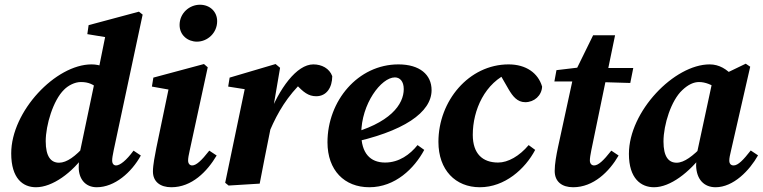

<svg xmlns="http://www.w3.org/2000/svg" viewBox="-20 -768 3193 803"><path d="M130.5 15.1C198.6 15.1 282.4 -44.5 339.1 -127H350.5L335.1 -159.1C296.2 -114.8 259.4 -87.5 227 -87.5C193.2 -87.5 171.2 -112.9 171.2 -177.5C171.2 -244.2 202.2 -348.7 247.9 -392.9C264.7 -410.2 292.7 -424.9 317.8 -424.9C351.2 -424.9 369.9 -415 393.5 -395.2L462.7 -452.9C432.5 -484.6 400.2 -498.7 362.8 -498.7C213.2 -498.7 26.9 -302.6 26.9 -126.6C26.9 -21.3 76 15.1 130.5 15.1ZM384.5 15.1C459.4 15.1 530 -46.7 569 -117.6L538.5 -138C508.1 -96.5 481.6 -76.1 465.6 -76.1C455.8 -76.1 449.1 -83.3 449.1 -96.6C449.1 -106.9 451.3 -118.6 455.6 -140L576.6 -706.9L561 -719.2L350.6 -662.8L345.2 -625.2L467.9 -605L425.9 -643.8L388.7 -459.6L378 -435.9L312.7 -124.6L313.6 -121.7C309.9 -98.6 309.2 -83.1 309.2 -68.4C309.2 -20.5 336.3 15.1 384.5 15.1Z M619.6 -50.9C619.6 -8.3 649.9 15.1 696.6 15.1C782.6 15.1 846.1 -50.4 886.1 -117.6L855.3 -138C822.5 -95.8 800.5 -76.1 783.7 -76.1C774.1 -76.1 766.7 -83.3 766.7 -96.6C766.7 -106.9 769.3 -120.7 773.5 -139.3L848.8 -486.6L833 -500.2L621.4 -443.4L615.3 -405.9L711.4 -388.8L689.4 -416.4L633.9 -149.7C628.1 -119.4 619.6 -78.1 619.6 -50.9ZM803.6 -593.8C847.6 -593.8 888.2 -629.9 888.2 -679.4C888.2 -719.3 857.9 -748.2 816.2 -748.2C772.1 -748.2 731.1 -713 731.1 -663.5C731.1 -620.5 765.7 -593.8 803.6 -593.8Z M1109.8 -224.2C1141.6 -297.7 1181.2 -365.9 1250.6 -431.5V-437.5L1202.8 -432.4L1217.6 -416.1C1248.2 -382.9 1269.8 -365.5 1302.3 -365.5C1346 -365.5 1369.3 -402.1 1369.6 -449.4C1357.7 -482.1 1325.6 -498.7 1290.4 -498.7C1221 -498.7 1147.4 -398.4 1101.2 -276.1H1090.4L1109.8 -224.2ZM921.8 -3.6 936.1 8 1066.1 0C1079.8 -72.4 1094 -142.9 1108.3 -214.3L1126 -304L1121.6 -309.7L1151.4 -484.4L1132.6 -500.2L940.4 -443.4L934.3 -405.9L1060.7 -386L1007.6 -415L921.8 -3.6Z M1524.6 15.1C1633 15.1 1713 -63.8 1754.3 -141.1L1726.3 -161.2C1695 -122.2 1649.3 -88.2 1590.6 -88.2C1528.5 -88.2 1490.9 -127.2 1490.9 -209C1490.9 -333.4 1574.4 -444.3 1631.5 -444.3C1652.4 -444.3 1668.6 -428 1668.6 -395.3C1668.6 -332.6 1613.9 -251.4 1429.8 -204.9L1432.4 -167.6C1671.5 -216.4 1785 -299.2 1785 -391C1785 -455.7 1735.4 -498.7 1646.4 -498.7C1477 -498.7 1349.6 -346.2 1349.6 -173C1349.6 -55.7 1420.4 15.1 1524.6 15.1Z M1986.9 15.1C2091 15.1 2176.2 -61.1 2218.3 -141.1L2191 -161.2C2152.3 -115.1 2104.8 -88.2 2063.3 -88.2C1998.7 -88.2 1957.3 -124.5 1957.3 -204.3C1957.3 -307.4 2007.6 -422.7 2113.2 -465.6H2130.4V-478H2059.1L2107.6 -393.8C2124.2 -365.9 2143.2 -340.6 2176.7 -340.6C2214.7 -340.6 2245.5 -368.5 2247.3 -405.7C2230.6 -463 2179.5 -498.7 2107.1 -498.7C1941 -498.7 1813.6 -345.9 1813.6 -174.7C1813.6 -56.9 1884.9 15.1 1986.9 15.1Z M2298.6 -427.3H2418.1L2423 -426.7L2616 -421L2628.5 -483.6H2425.8V-488.7L2307.3 -474.6L2298.6 -427.3ZM2377.1 15.1C2462.3 15.1 2528.3 -50.4 2567.2 -117.6L2536.7 -138C2503.6 -95.8 2482.2 -76.1 2464.5 -76.1C2454.7 -76.1 2447 -83.3 2447 -96.9C2447 -106.9 2449.3 -120.7 2453.1 -139.9L2552.4 -620.5H2460.6L2379.4 -455L2313.9 -153.3C2306.7 -119.4 2299.9 -82.4 2299.9 -53C2299.9 -8.3 2330.2 15.1 2377.1 15.1Z M2715.3 15.1C2783.4 15.1 2863.1 -46.7 2923.1 -127H2926.8L2920.6 -159.8C2878 -115.5 2841.6 -87.5 2809.9 -87.5C2776 -87.5 2754.9 -112.9 2754.9 -176.1C2754.9 -246.9 2787.2 -348.4 2833.7 -391.2C2858.3 -414.6 2881.6 -424.9 2903.6 -424.9C2930.5 -424.9 2957.3 -413.2 2980.9 -396.5L3048.7 -446.1C3020.5 -479.2 2987.4 -498.7 2947.9 -498.7C2800.3 -498.7 2610.3 -302.6 2610.3 -124.3C2610.3 -21.3 2660.9 15.1 2715.3 15.1ZM2972.7 15.1C3047.6 15.1 3114.9 -55.3 3150.3 -118.3L3119.8 -138.7C3089.1 -99.3 3066.9 -76.1 3048.3 -76.1C3036.8 -76.1 3030.1 -83.3 3030.1 -96.6C3030.1 -106.9 3033.1 -120.7 3037.6 -139.3L3117.6 -489L3098.9 -501.6L2967.7 -438.3L2961.4 -436.6L2890.1 -105.1L2894.2 -103.6C2892.2 -92.9 2891.3 -85.5 2891.3 -75.8C2892.8 -17.2 2924.9 15.1 2972.7 15.1Z"/></svg>

Font: Source Serif 4 Variable
Style: Italic
Weight: 400
Italic angle: -12°
Designer: Frank Grießhammer
Foundry: Adobe Systems Incorporated
Version: Version 4.004;hotconv 1.0.116;makeotfexe 2.5.65601